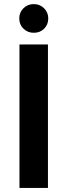

<svg xmlns="http://www.w3.org/2000/svg" viewBox="-20 -917 329 937"><path d="M75 0V-700H214V0ZM145 -757Q115 -757 94.5 -777Q74 -797 74 -827Q74 -856.5 94.5 -876.8Q115 -897 145 -897Q174.5 -897 195 -876.8Q215.5 -856.5 215.5 -827Q215.5 -797 195.5 -777Q175.5 -757 145 -757Z"/></svg>

Font: Urbanist ExtraBold
Style: Regular
Weight: 800
Designer: Corey Hu
Foundry: Corey Hu
Version: Version 1.330; ttfautohint (v1.8.4.7-5d5b)